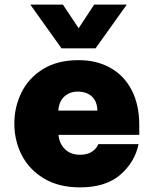

<svg xmlns="http://www.w3.org/2000/svg" viewBox="-20 -800 664 830"><path d="M528 -780 393 -591H246L111 -780H252L320 -678L387 -780ZM582 -217H233Q236 -180 260.5 -155.5Q285 -131 326 -131Q358 -131 378 -144.5Q398 -158 405 -177H579Q563 -99 500 -44.5Q437 10 326 10Q233 10 169 -29Q105 -68 73.5 -130.5Q42 -193 42 -266Q42 -337 72.5 -399.5Q103 -462 165.5 -501Q228 -540 320 -540Q398 -540 457.5 -506.5Q517 -473 549.5 -410Q582 -347 582 -260ZM401 -322Q400 -362 377 -383Q354 -404 316 -404Q282 -404 258.5 -383Q235 -362 232 -322Z"/></svg>

Font: Be Vietnam Black
Style: Regular
Weight: 900
Designer: Lam Bao; Tony Le; Vietanh Nguyen
Foundry: Yellow Type Foundry
Version: Version 5.000